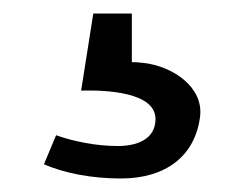

<svg xmlns="http://www.w3.org/2000/svg" viewBox="-20 -34 354 284"><path d="M45 209C75 222 115 230 159 230C226 230 269 196 276 138C281 95 236 64 192 59C188 59 184 58 180 58H175V-14H118L100 100C136 99 210 102 210 142C210 173 181 182 154 182C122 182 88 175 63 166Z"/></svg>

Font: Charger Sport
Style: LitExt
Weight: 300
Designer: Jasper
Foundry: Cannot Into Space Fonts
Version: Version 1.1